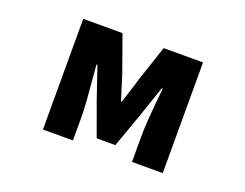

<svg xmlns="http://www.w3.org/2000/svg" viewBox="-93 -748 1186 928"><g transform="rotate(20 500.0 -284.5)"><path d="M193.4 0V-569.3H395.5L461.9 -382.8Q468.8 -360.4 481.9 -319.3Q495.1 -278.3 501 -257.8H505.9Q510.7 -274.4 524.4 -315.9Q538.1 -357.4 544.9 -382.8L607.4 -569.3H809.6V0H651.4V-131.8Q651.4 -206.1 669.9 -383.8H665Q656.2 -356.4 636.2 -299.3Q616.2 -242.2 609.4 -220.7L547.9 -48.8H452.1L389.6 -220.7Q381.8 -245.1 361.8 -302.2Q341.8 -359.4 334 -383.8H329.1Q347.7 -176.8 347.7 -131.8V0Z"/></g></svg>

Font: GenEi Gothic M Heavy
Style: Regular
Weight: 800
Designer: o_tamon (Modified); [Source Han Sans]
Ryoko NISHIZUKA  (kana & ideographs); Paul D. Hunt (Latin, Greek & Cyrillic); Wenl
Version: Version 1.1a;Original Version 1.004